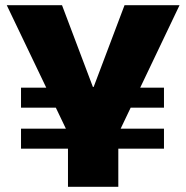

<svg xmlns="http://www.w3.org/2000/svg" viewBox="-20 -720 718 740"><path d="M61 -224H612V-147H61ZM61 -382H223V-305H61ZM450 -382H612V-305H450ZM6 -700H219L338 -385H341L460 -700H672L434 -201H245ZM242 -280H436V0H242Z"/></svg>

Font: Pathway Extreme 28pt ExtraBold
Style: Regular
Weight: 800
Designer: Eduardo Rodriguez Tunni
Foundry: Eduardo Rodriguez Tunni
Version: Version 1.001;gftools[0.9.26]